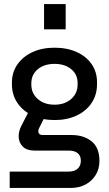

<svg xmlns="http://www.w3.org/2000/svg" viewBox="-20 -730 540 950"><path d="M28 200V119H319Q349 119 364.5 104.5Q380 90 380 65Q380 41 364.5 28Q349 15 319 15H150Q113 15 93.5 -4Q74 -23 72.5 -51Q71 -79 86 -108L125 -184L216 -181L174 -97Q170 -90 169.5 -82Q169 -74 174 -68Q179 -62 192 -62H333Q395 -62 433.5 -30.5Q472 1 472 66Q472 105 454 135Q436 165 404 182.5Q372 200 329 200ZM250 -136Q188 -136 140.5 -158.5Q93 -181 66 -221Q39 -261 39 -313V-322Q39 -372 66 -411Q93 -450 140.5 -472Q188 -494 250 -494Q312 -494 359.5 -472.5Q407 -451 433.5 -412.5Q460 -374 460 -324V-313Q460 -261 433.5 -221Q407 -181 359.5 -158.5Q312 -136 250 -136ZM250 -212Q300 -212 332 -240Q364 -268 364 -312V-319Q364 -362 332 -388Q300 -414 250 -414Q199 -414 167 -387.5Q135 -361 135 -318V-312Q135 -268 167 -240Q199 -212 250 -212ZM198 -585V-710H305V-585Z"/></svg>

Font: SUSE Medium
Style: Regular
Weight: 500
Designer: Rene Bieder
Foundry: SUSE
Version: Version 1.000